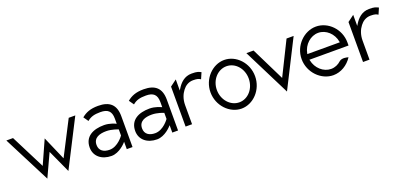

<svg xmlns="http://www.w3.org/2000/svg" viewBox="5 -1103 3675 1756"><g transform="rotate(-20 1842.0 -225.5)"><path d="M264 5 367 -218 469 5 702 -451H638L467 -119L367 -349L264 -119L96 -451H31Z M888 11C966 11 1030 -62 1030 -62L1039 -72V0H1095V-301C1095 -412 1038 -462 927 -462C850 -462 805 -442 765 -409L798 -362C833 -392 870 -401 927 -401C998 -401 1032 -373 1032 -300V-250L1024 -253C1024 -253 974 -278 918 -278C810 -278 725 -236 725 -129C725 -44 793 11 888 11ZM918 -219C973 -219 1028 -196 1028 -196L1032 -195V-135L1031 -134C1031 -134 972 -48 891 -48C835 -48 792 -73 792 -130C792 -201 854 -219 918 -219Z M1331 11C1409 11 1473 -62 1473 -62L1482 -72V0H1538V-301C1538 -412 1481 -462 1370 -462C1293 -462 1248 -442 1208 -409L1241 -362C1276 -392 1313 -401 1370 -401C1441 -401 1475 -373 1475 -300V-250L1467 -253C1467 -253 1417 -278 1361 -278C1253 -278 1168 -236 1168 -129C1168 -44 1236 11 1331 11ZM1361 -219C1416 -219 1471 -196 1471 -196L1475 -195V-135L1474 -134C1474 -134 1415 -48 1334 -48C1278 -48 1235 -73 1235 -130C1235 -201 1297 -219 1361 -219Z M1678 -10V-196C1678 -253 1697 -299 1722 -331C1744 -360 1777 -385 1824 -385C1865 -385 1879 -379 1896 -368L1922 -428C1897 -440 1887 -447 1832 -447C1761 -447 1717 -402 1686 -351L1678 -338V-446L1615 -399V-10Z M2154 11C2269 11 2370 -95 2370 -226C2370 -357 2269 -462 2154 -462C2039 -462 1936 -357 1936 -226C1936 -95 2039 11 2154 11ZM2154 -401C2239 -401 2308 -324 2308 -226C2308 -128 2239 -50 2154 -50C2069 -50 1998 -128 1998 -226C1998 -324 2069 -401 2154 -401Z M2596 6 2827 -451H2758L2597 -126L2437 -451H2367Z M3047 11C3121 11 3190 -31 3232 -96C3216 -101 3171 -112 3145 -90C3118 -65 3085 -50 3047 -50C2973 -50 2906 -110 2890 -191L2888 -197H3269V-227C3269 -358 3164 -462 3047 -462C2930 -462 2823 -357 2823 -226C2823 -95 2930 11 3047 11ZM2889 -258C2904 -340 2972 -401 3047 -401C3122 -401 3189 -340 3203 -258L3204 -252H2888Z M3405 -10V-196C3405 -253 3424 -299 3449 -331C3471 -360 3504 -385 3551 -385C3592 -385 3606 -379 3623 -368L3649 -428C3624 -440 3614 -447 3559 -447C3488 -447 3444 -402 3413 -351L3405 -338V-446L3342 -399V-10Z"/></g></svg>

Font: Charger Pro
Style: LitNar
Weight: 300
Designer: Jasper
Foundry: Cannot Into Space Fonts
Version: Version 1.09